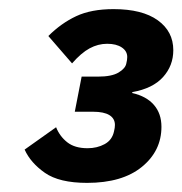

<svg xmlns="http://www.w3.org/2000/svg" viewBox="-20 -724 400 421"><path d="M159 -556H195Q225 -556 240 -565Q255 -574 257 -585Q258 -589 258.5 -592.5Q259 -596 259 -599Q259 -612 247 -620Q235 -628 215 -628Q195 -628 176.5 -618Q158 -608 138 -585L86 -645Q114 -673 147 -688.5Q180 -704 229 -704Q292 -704 326 -679.5Q360 -655 360 -614Q360 -580 337.5 -555Q315 -530 270 -522V-520Q301 -513 317.5 -494Q334 -475 334 -446Q334 -393 291 -358Q248 -323 171 -323Q110 -323 78.5 -345Q47 -367 34 -396L103 -445Q111 -425 127.5 -412Q144 -399 172 -399Q193 -399 209.5 -408Q226 -417 230 -436Q231 -440 231.5 -443.5Q232 -447 232 -450Q232 -464 220 -471.5Q208 -479 184 -479H144Z"/></svg>

Font: IBM Plex Sans
Style: Bold Italic
Weight: 700
Italic angle: -11.31°
Designer: Mike Abbink, Paul van der Laan, Pieter van Rosmalen
Foundry: Bold Monday
Version: Version 3.201